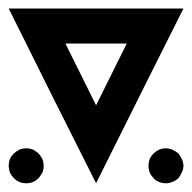

<svg xmlns="http://www.w3.org/2000/svg" viewBox="-20 -420 440 440"><path d="M0 -400.4Q133.8 -400.4 400.4 -400.4Q333 -266.6 200.2 0Q150.4 -99.6 99.6 -200.2Q49.8 -299.8 0 -400.4ZM129.9 -320.3Q153.3 -273.4 200.2 -178.7Q223.6 -225.6 270.5 -320.3Q235.4 -320.3 200.2 -320.3Q165 -320.3 129.9 -320.3ZM68.4 -11.7Q62.5 -5.9 55.7 -2.9Q47.9 0 40 0Q32.2 0 24.4 -2.9Q17.6 -5.9 11.7 -11.7Q5.9 -17.6 2.9 -24.4Q0 -32.2 0 -40Q0 -47.9 2.9 -55.7Q5.9 -62.5 11.7 -68.4Q17.6 -73.2 24.4 -77.1Q32.2 -80.1 40 -80.1Q47.9 -80.1 55.7 -77.1Q62.5 -73.2 68.4 -68.4Q73.2 -62.5 77.1 -55.7Q80.1 -47.9 80.1 -40Q80.1 -32.2 77.1 -24.4Q73.2 -17.6 68.4 -11.7ZM388.7 -11.7Q382.8 -5.9 375 -2.9Q367.2 0 360.4 0Q352.5 0 344.7 -2.9Q336.9 -5.9 332 -11.7Q326.2 -17.6 323.2 -24.4Q320.3 -32.2 320.3 -40Q320.3 -47.9 323.2 -55.7Q326.2 -62.5 332 -68.4Q336.9 -73.2 344.7 -77.1Q352.5 -80.1 360.4 -80.1Q367.2 -80.1 375 -77.1Q382.8 -73.2 388.7 -68.4Q393.6 -62.5 396.5 -55.7Q400.4 -47.9 400.4 -40Q400.4 -32.2 396.5 -24.4Q393.6 -17.6 388.7 -11.7Z"/></svg>

Font: Stray Robotalk
Style: Regular
Weight: 400
Designer: Faina Iasen
Version: Version 1.0